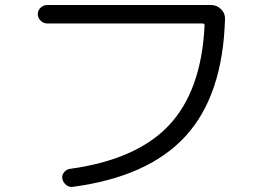

<svg xmlns="http://www.w3.org/2000/svg" viewBox="-20 -723 1040 762"><path d="M167 -629.9Q152.3 -629.9 141.1 -641.1Q129.9 -652.3 129.9 -667Q129.9 -681.6 141.1 -692.4Q152.3 -703.1 167 -703.1H817.4Q840.8 -703.1 857.4 -686.5Q874 -669.9 873 -647.5Q864.3 -344.7 716.8 -183.1Q569.3 -21.5 268.6 18.6Q253.9 20.5 242.7 11.2Q231.4 2 227.5 -12.7Q224.6 -26.4 233.9 -38.6Q243.2 -50.8 256.8 -52.7Q521.5 -88.9 650.4 -225.6Q779.3 -362.3 792 -622.1Q792 -629.9 783.2 -629.9Z"/></svg>

Font: Rounded Mgen+ 1m regular
Style: Regular
Weight: 400
Designer: [Source Han Sans]
Ryoko NISHIZUKA  (kana & ideographs); Paul D. Hunt (Latin, Greek & Cyrillic); Wenlong ZHANG  (bopomofo
Version: Version 1.059.20150602